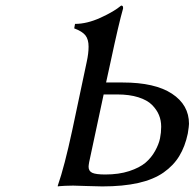

<svg xmlns="http://www.w3.org/2000/svg" viewBox="-20 -668 700 691"><path d="M377.9 -444.8 361.8 -371.1H421.9Q537.6 -371.1 598.9 -330.8Q660.2 -290.5 660.2 -222.2Q660.2 -214.4 655.8 -187Q646 -140.6 625.2 -106.4Q604.5 -72.3 568.6 -47.1Q532.7 -22 477.8 -9.5Q422.9 2.9 348.1 2.9Q329.1 2.9 293 1.5Q256.8 0 243.2 0Q228 0 214.1 0.7Q200.2 1.5 194.3 2L188 2.9V0Q211.9 -68.4 240.2 -200.2L292 -444.8Q298.8 -475.6 298.8 -500Q298.8 -526.4 287.4 -540.8Q275.9 -555.2 247.1 -565.9L250 -582Q293 -582 341.8 -604.2Q390.6 -626.5 416 -647.9Q422.9 -647.9 422.9 -641.1V-637.2Q407.7 -584.5 377.9 -444.8ZM353 -328.1 300.8 -84Q298.8 -72.3 298.8 -67.9Q298.8 -52.2 312 -46.1Q325.2 -40 358.9 -40Q407.7 -40 445.1 -52.2Q482.4 -64.5 503.7 -82.5Q524.9 -100.6 538.3 -125Q551.8 -149.4 555.9 -170.2Q560.1 -190.9 560.1 -211.9Q560.1 -234.4 552.2 -253.7Q544.4 -272.9 527.3 -290.3Q510.3 -307.6 478 -317.9Q445.8 -328.1 401.9 -328.1Z"/></svg>

Font: Linear Smooth
Style: Italic
Weight: 400
Designer: Philipp H. Poll, Flanker
Foundry: Philipp H. Poll, reworked by Flanker
Version: Version 1.061 | FøM Fix